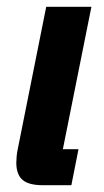

<svg xmlns="http://www.w3.org/2000/svg" viewBox="-20 -545 306 565"><path d="M106 0Q64 0 46 -16Q28 -32 28 -66Q28 -74 29 -85Q30 -96 32 -105L116 -525H249L165 -106H211L190 0Z"/></svg>

Font: IBM Plex Sans Cond
Style: Bold Italic
Weight: 700
Width: 3
Italic angle: -11°
Designer: Mike Abbink, Paul van der Laan, Pieter van Rosmalen
Foundry: Bold Monday
Version: Version 1.3